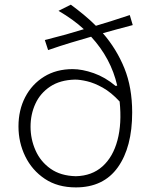

<svg xmlns="http://www.w3.org/2000/svg" viewBox="-20 -792 645 822"><path d="M186 -577.6 171.9 -620.6Q218.8 -632.3 261 -644Q303.2 -655.8 338.9 -667Q294.9 -708 230.5 -745.6L283.2 -772Q311 -751.5 338.4 -729Q365.7 -706.5 390.6 -681.6Q422.4 -691.4 459 -702.6Q495.6 -713.9 535.6 -727.5L548.3 -684.6Q513.7 -675.3 481.2 -666.7Q448.7 -658.2 420.4 -649.9Q479 -582.5 512.5 -500Q545.9 -417.5 545.9 -310.5Q545.9 -162.1 484.6 -75.9Q423.3 10.3 304.7 10.3Q226.6 10.3 171.9 -26.4Q117.2 -63 88.1 -122.6Q59.1 -182.1 59.1 -250.5Q59.1 -320.8 87.9 -376.2Q116.7 -431.6 168.9 -463.9Q221.2 -496.1 291 -496.1Q332 -496.1 381.3 -478.8Q430.7 -461.4 474.6 -424.3L481.9 -425.3Q455.1 -542.5 370.1 -634.8Q325.7 -622.1 282.7 -609.1Q239.7 -596.2 186 -577.6ZM492.2 -357.4Q455.6 -397 419.4 -417Q383.3 -437 352.8 -444.1Q322.3 -451.2 301.3 -451.2Q237.3 -449.7 194.8 -421.4Q152.3 -393.1 131.6 -347.9Q110.8 -302.7 110.8 -249.5Q110.8 -196.3 132.1 -148.2Q153.3 -100.1 196.5 -69.6Q239.7 -39.1 304.7 -37.6Q373.5 -39.1 418.7 -79.6Q463.9 -120.1 482.9 -191.7Q502 -263.2 492.2 -357.4Z"/></svg>

Font: Pinar-FD Light
Style: Regular
Weight: 300
Designer: Amin Abedi
Version: Version 2.000